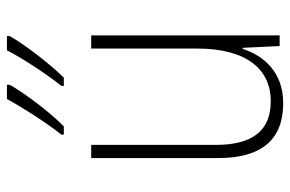

<svg xmlns="http://www.w3.org/2000/svg" viewBox="-158 -648 817 540"><g transform="rotate(-90 250.0 -378.5)"><path d="M278 -614V-607H301C341 -647 396 -720 418 -759V-767H378C359 -729 312 -656 278 -614ZM141 -614V-607H164C206 -648 259 -720 281 -759V-767H241C220 -728 176 -658 141 -614ZM229 10C317 10 363 -45 382 -104H385L390 0H420V-530H383V-233C383 -92 324 -25 235 -25C157 -25 112 -70 112 -180V-530H75V-172C75 -51 127 10 229 10Z"/></g></svg>

Font: Noto Sans Mono ExtraCondensed ExtraLight
Style: Regular
Weight: 200
Width: 2
Designer: Monotype Design Team
Foundry: Monotype Imaging Inc.
Version: Version 2.014